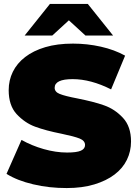

<svg xmlns="http://www.w3.org/2000/svg" viewBox="-20 -937 697 973"><path d="M13 -56 89 -228Q140 -199 201.5 -181.5Q263 -164 320 -164Q369 -164 390 -173.5Q411 -183 411 -202Q411 -224 383.5 -235Q356 -246 293 -259Q212 -275 158 -295Q106 -314 64 -359Q24 -403 24 -480Q24 -530 45 -573Q66 -616 107.5 -648Q149 -680 209.5 -698Q270 -716 350 -716Q422 -716 491 -700.5Q560 -685 614 -655L543 -484Q440 -536 348 -536Q257 -536 257 -492Q257 -471 283.5 -460.5Q310 -450 373 -438Q413 -430 446.5 -421.5Q480 -413 508 -403Q562 -384 603 -340Q644 -296 644 -220Q644 -170 623 -127Q602 -84 560.5 -52.5Q519 -21 458 -2.5Q397 16 318 16Q274 16 232 11.5Q190 7 148 -3Q67 -22 13 -56ZM413 -757 329 -834 245 -757H105L233 -917H425L553 -757Z"/></svg>

Font: CMG Sans Black
Style: Regular
Weight: 900
Designer: Julieta Ulanovsky
Foundry: Julieta Ulanovsky
Version: Version 7.200